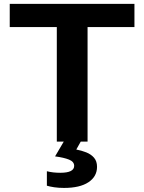

<svg xmlns="http://www.w3.org/2000/svg" viewBox="-20 -717 730 972"><path d="M471.2 127.4Q471.2 176.8 427.7 205.6Q384.3 234.4 304.2 234.4Q276.9 234.4 254.2 231Q231.4 227.5 217.3 223.1V149.9Q247.6 157.7 285.2 157.7Q355.5 157.7 355.5 122.6Q355.5 101.6 329.6 91.1Q303.7 80.6 258.8 74.7L302.7 0H267.6V-580.1H29.3V-697.3H660.6V-580.1H423.3V0H388.7L366.2 40Q392.6 44.9 416.7 54.4Q440.9 64 456.1 81.5Q471.2 99.1 471.2 127.4Z"/></svg>

Font: Lunasima
Style: Bold
Weight: 700
Designer: The DocRepair Project, Monotype Design Team
Foundry: Google
Version: Version 2.009